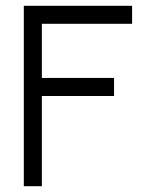

<svg xmlns="http://www.w3.org/2000/svg" viewBox="-20 -645 540 665"><path d="M375 -312.5V-375H125V-562.5H437.5V-625H62.5Q62.5 -625 62.5 0H125V-312.5Z"/></svg>

Font: UnifontExMono
Style: Regular
Weight: 500
Version: Version 15.0.06